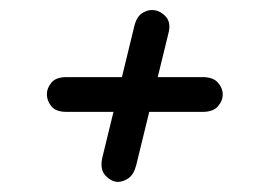

<svg xmlns="http://www.w3.org/2000/svg" viewBox="-20 -458 546 381"><path d="M213 -97Q200 -98 189 -110Q178 -122 183 -145L247 -408Q252 -426 263 -432.5Q274 -439 284 -438Q298 -437 309 -425Q320 -413 314 -391L250 -129Q245 -111 234.5 -104Q224 -97 213 -97ZM112 -236Q91 -236 82 -247Q73 -258 73 -271Q73 -283 82 -294Q91 -305 112 -305H382Q403 -305 412.5 -294Q422 -283 422 -271Q422 -258 412.5 -247Q403 -236 382 -236Z"/></svg>

Font: Edu TAS Beginner Medium
Style: Regular
Weight: 500
Version: Version 1.003